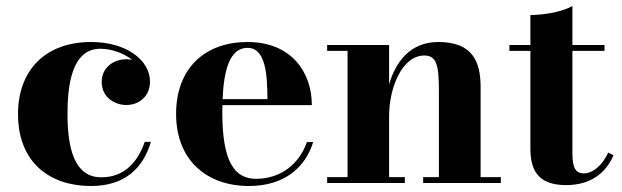

<svg xmlns="http://www.w3.org/2000/svg" viewBox="-20 -610 2072 640"><path d="M483 -137H462.5C438.5 -69 394.5 -19 317.5 -19C228 -19 205 -115.5 205 -230C205 -324 218.5 -447.5 314.5 -447.5C350 -447.5 391 -434 420.5 -410.5C414 -411.5 407.5 -412.5 401 -412.5C358 -412.5 319 -384.5 319 -337C319 -284.5 363.5 -260 401 -260C444 -260 480 -289.5 480 -338C480 -409.5 401 -470 284 -470C128 -470 40 -372.5 40 -230C40 -67.5 147 10 283 10C396.5 10 457 -49.5 483 -137Z M1024 -136.5H1003C978 -65 918 -14 833 -14C742 -14 721 -111 721 -240C721 -246.5 721 -253 721.5 -259.5H1019.5C1019.5 -368.5 952 -470 805 -470C665.5 -470 567 -385 567 -230C567 -75 670.5 10 809.5 10C929.5 10 998 -53 1024 -136.5ZM805 -450.5C866.5 -450.5 871 -359 871.5 -279.5H722C726 -375.5 745.5 -450.5 805 -450.5Z M1070.5 -19.5V0H1329.5V-19.5H1277V-223.5C1277 -315 1319 -425 1394.5 -425C1436 -425 1443 -391 1443 -307V-19.5H1390.5V0H1649.5V-19.5H1582V-319.5C1582 -406.5 1554 -470 1441 -470C1346.5 -470 1298.5 -402.5 1277 -329V-460H1070.5V-440.5H1138.5V-19.5Z M2025 -92.5 2007.5 -101.5C1988 -59 1956 -32 1926.5 -32C1898.5 -32 1888 -50.5 1888 -100.5V-440.5H1995V-460H1888V-590C1853 -570 1793 -560 1748 -560V-460H1678V-440.5H1748V-116C1748 -46.5 1770 7 1867 7C1949.5 7 1999.5 -33.5 2025 -92.5Z"/></svg>

Font: Bodoni* 11pt
Style: Bold
Weight: 700
Version: Version 2.3